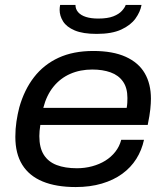

<svg xmlns="http://www.w3.org/2000/svg" viewBox="-20 -744 671 776"><path d="M286 12Q207 12 152.5 -10.5Q98 -33 70 -78Q42 -123 42 -191Q42 -223 46.5 -253Q51 -283 58 -310Q78 -381 117.5 -432Q157 -483 216.5 -510.5Q276 -538 357 -538Q436 -538 488 -514.5Q540 -491 565 -448Q590 -405 590 -345Q590 -327 587.5 -302.5Q585 -278 577 -239H143Q141 -226 140 -215Q139 -204 139 -194Q139 -147 157 -118.5Q175 -90 209 -77Q243 -64 291 -64Q323 -64 352.5 -72Q382 -80 405.5 -94.5Q429 -109 446 -130.5Q463 -152 470 -179H562Q553 -137 531 -102Q509 -67 474 -41.5Q439 -16 391.5 -2Q344 12 286 12ZM155 -308H492Q494 -319 494.5 -329Q495 -339 495 -348Q495 -389 477 -414.5Q459 -440 427 -451.5Q395 -463 353 -463Q304 -463 264 -445.5Q224 -428 196 -393.5Q168 -359 155 -308ZM371 -607Q315 -607 282 -621Q249 -635 235 -657.5Q221 -680 221 -704Q221 -709 221.5 -714Q222 -719 223 -724H285Q285 -707 296 -694.5Q307 -682 327.5 -675.5Q348 -669 377 -669Q415 -669 438 -678Q461 -687 473 -700.5Q485 -714 488 -724H552Q547 -696 527.5 -669Q508 -642 470 -624.5Q432 -607 371 -607Z"/></svg>

Font: Archivo SemiExpanded
Style: Italic
Weight: 400
Width: 6
Italic angle: -10°
Designer: Hector Gatti
Foundry: Omnibus-Type
Version: Version 2.001